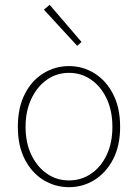

<svg xmlns="http://www.w3.org/2000/svg" viewBox="-20 -764 572 796"><path d="M266 12Q209 12 160.5 -17.5Q112 -47 83 -103Q54 -159 54 -238Q54 -318 83 -374.5Q112 -431 160.5 -460.5Q209 -490 266 -490Q323 -490 371 -460.5Q419 -431 448.5 -374.5Q478 -318 478 -238Q478 -159 448.5 -103Q419 -47 371 -17.5Q323 12 266 12ZM266 -16Q317 -16 358 -44Q399 -72 422.5 -122Q446 -172 446 -238Q446 -304 422.5 -354.5Q399 -405 358 -433.5Q317 -462 266 -462Q215 -462 174.5 -433.5Q134 -405 110 -354.5Q86 -304 86 -238Q86 -172 110 -122Q134 -72 174.5 -44Q215 -16 266 -16ZM300 -574 162 -724 186 -744 318 -590Z"/></svg>

Font: Assistant ExtraLight
Style: Regular
Weight: 200
Designer: Hebrew By Ben Nathan, Latin by Paul Hunt
Version: Version 3.000